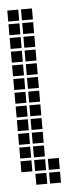

<svg xmlns="http://www.w3.org/2000/svg" viewBox="-49 -674 298 698"><g transform="rotate(-5 100.0 -325.0)"><path d="M5 -645V-605H45V-645ZM5 -595V-555H45V-595ZM5 -545V-505H45V-545ZM5 -495V-455H45V-495ZM5 -445V-405H45V-445ZM5 -395V-355H45V-395ZM5 -345V-305H45V-345ZM5 -295V-255H45V-295ZM5 -245V-205H45V-245ZM5 -195V-155H45V-195ZM5 -145V-105H45V-145ZM5 -95V-55H45V-95ZM55 -45V-5H95V-45ZM55 -95V-55H95V-95ZM55 -145V-105H95V-145ZM55 -195V-155H95V-195ZM55 -245V-205H95V-245ZM55 -295V-255H95V-295ZM55 -345V-305H95V-345ZM55 -395V-355H95V-395ZM55 -445V-405H95V-445ZM55 -495V-455H95V-495ZM55 -545V-505H95V-545ZM55 -595V-555H95V-595ZM55 -645V-605H95V-645ZM105 -95V-55H145V-95ZM105 -45V-5H145V-45Z"/></g></svg>

Font: Nose Transport 13 Square
Style: Regular
Weight: 400
Designer: Nico Rohrbach
Foundry: Nose
Version: Version 1.400;Glyphs 3.2.3 (3260)